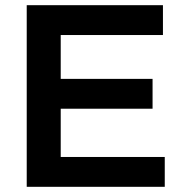

<svg xmlns="http://www.w3.org/2000/svg" viewBox="-20 -720 695 740"><path d="M83 0V-700H608V-585H214V-416H568V-301H214V-115H615V0Z"/></svg>

Font: REM Medium Medium
Style: Regular
Weight: 500
Version: Version 1.005;gftools[0.9.28]